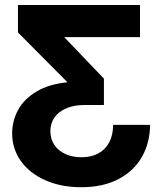

<svg xmlns="http://www.w3.org/2000/svg" viewBox="-20 -536 662 779"><path d="M29.3 5.3Q29.3 -45.7 53.5 -90Q77.6 -134.4 128.1 -164.6Q178.5 -194.8 253.2 -202.1V-202.7L52.9 -404.3V-515.6H548V-385.4H241.2V-384.7L401.6 -217V-110H323.4Q281.8 -110 250.4 -97.1Q218.9 -84.2 201.7 -60.3Q184.4 -36.4 184.4 -3.8Q184.4 27.4 200.2 51.4Q216.1 75.4 244.8 88.7Q273.5 102 310.7 102Q350.6 102 379.3 86.2Q408.1 70.5 423.5 40.9Q438.9 11.3 438.9 -29.5H588.7Q588.7 41.4 556.8 98.9Q524.9 156.3 462 190Q399 223.6 309.4 223.6Q228 223.6 164.2 195.5Q100.4 167.3 64.8 117.5Q29.3 67.7 29.3 5.3Z"/></svg>

Font: Intratopia Thin
Style: Regular
Weight: 100
Designer: Rasmus Andersson
Foundry: rsms
Version: Version 3.000;Glyphs 3.2.3 (3260)